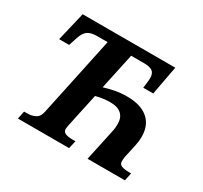

<svg xmlns="http://www.w3.org/2000/svg" viewBox="-146 -915 1181 1117"><g transform="rotate(30 444.0 -357.0)"><path d="M89 0 100 -53H121Q152 -53 175.5 -65.5Q199 -78 206 -114L319 -646H250Q208 -646 186.5 -631.5Q165 -617 152 -578L133 -520H66L112 -714H734L698 -520H631L635 -553Q638 -577 638 -587Q638 -620 620.5 -633Q603 -646 562 -646H477L425 -404Q457 -414 495 -421.5Q533 -429 576 -429Q668 -429 717 -387Q766 -345 766 -268Q766 -238 759 -206L739 -115Q738 -108 737.5 -100Q737 -92 737 -87Q737 -68 754.5 -60.5Q772 -53 806 -53H819L808 0H557L601 -205Q605 -221 606.5 -235Q608 -249 608 -262Q608 -305 583 -328Q558 -351 508 -351Q459 -351 412 -338L364 -115Q363 -108 361.5 -100Q360 -92 360 -87Q360 -68 377 -60.5Q394 -53 428 -53H445L433 0Z"/></g></svg>

Font: Noto Serif
Style: Bold Italic
Weight: 700
Italic angle: -12°
Designer: Monotype Design Team
Foundry: Monotype Imaging Inc.
Version: Version 2.013